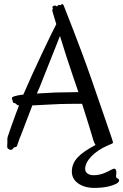

<svg xmlns="http://www.w3.org/2000/svg" viewBox="-20 -713 602 938"><path d="M532 -17C532 -19 530 -25 527 -35C523 -45 499 -119 425 -331C371 -487 297 -670 294 -679C291 -688 288 -693 284 -693C279 -693 279 -688 275 -688C272 -688 267 -690 264 -688C264 -688 261 -687 260 -681C252 -686 249 -686 249 -686C246 -686 239 -684 237 -681C237 -681 234 -679 239 -668C234 -667 235 -663 235 -663C235 -661 243 -634 255 -595C238 -564 144 -368 94 -251C91 -250 88 -250 86 -250C65 -247 38 -242 38 -234C38 -225 43 -224 42 -220C41 -217 43 -211 48 -210C53 -208 58 -208 61 -203C63 -200 68 -198 73 -198C48 -135 21 -54 18 -46C15 -37 16 -27 16 -16C16 -5 13 6 18 12C24 18 33 21 38 18C43 16 45 8 49 7C53 6 62 5 63 0C65 -4 77 -43 81 -49L138 -198L236 -203C282 -206 361 -206 381 -206C405 -131 425 -66 428 -55C432 -41 438 -16 447 -5C370 36 331 71 331 126C331 174 379 205 440 205C487 205 526 197 551 183C556 180 562 175 562 168C562 157 545 161 547 146C554 100 533 112 528 114C507 125 478 143 437 143C416 143 396 133 396 112C396 75 437 27 510 -4C527 -11 532 -12 532 -17ZM334 -348 363 -263C289 -262 248 -261 248 -261L160 -256L174 -288L273 -537C292 -474 316 -401 334 -348Z"/></svg>

Font: Oregano
Style: Regular
Weight: 400
Designer: Astigmatic (AOETI)
Foundry: Astigmatic (AOETI)
Version: Version 1.000